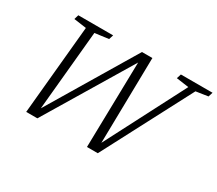

<svg xmlns="http://www.w3.org/2000/svg" viewBox="-128 -972 1396 1237"><g transform="rotate(30 570.5 -353.5)"><path d="M987.5 -660.5 895 -673.5 905.5 -707H1141L1130.5 -673.5L1041 -660L695.5 0H615L628.5 -636L246 0H163L225.5 -660.5L132.5 -673.5L142.5 -707H401.5L391 -673.5L289 -660L233 -67L616 -707H693.5L682 -69.5Z"/></g></svg>

Font: Newsreader Caption Light
Style: Italic
Weight: 300
Italic angle: -17°
Designer: Hugues Gentile
Foundry: Production Type
Version: Version 1.001